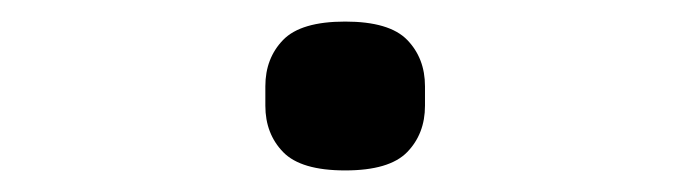

<svg xmlns="http://www.w3.org/2000/svg" viewBox="-20 -149 640 178"><path d="M226 -51V-69Q226 -95 242.5 -112Q259 -129 300 -129Q341 -129 357.5 -112Q374 -95 374 -69V-51Q374 -25 357.5 -8Q341 9 300 9Q259 9 242.5 -8Q226 -25 226 -51Z"/></svg>

Font: IBM Plaex Mono
Style: Regular
Weight: 400
Designer: Mike Abbink, Paul van der Laan, Pieter van Rosmalen
Foundry: Bold Monday
Version: Version 2.003